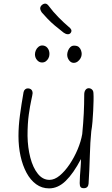

<svg xmlns="http://www.w3.org/2000/svg" viewBox="-20 -1029 621 1060"><path d="M251 11Q211 11 179.5 -12Q148 -35 126.5 -75Q105 -115 93.5 -167Q82 -219 82 -278Q82 -332 90 -392Q98 -452 110 -520Q112 -530 118.5 -535.5Q125 -541 133 -541Q146 -541 153 -534Q160 -527 160 -514Q159 -504 152.5 -475Q146 -446 139 -397Q132 -348 132 -279Q133 -214 147.5 -158.5Q162 -103 189 -69.5Q216 -36 253 -36Q281 -36 309.5 -59.5Q338 -83 364 -121.5Q390 -160 408.5 -204Q427 -248 434 -289Q440 -352 442.5 -403Q445 -454 445 -507Q445 -523 452 -532.5Q459 -542 470 -542Q477 -542 483 -538.5Q489 -535 492.5 -529Q496 -523 496 -513Q497 -499 496.5 -473Q496 -447 494.5 -416.5Q493 -386 490.5 -356.5Q488 -327 484 -305Q478 -246 476 -170Q474 -94 469 -15Q468 -3 461.5 3.5Q455 10 443 10Q429 10 424.5 3Q420 -4 420 -18Q420 -35 421.5 -58Q423 -81 425 -105.5Q427 -130 427 -151Q406 -111 385 -81Q364 -51 343 -30.5Q322 -10 299 0.5Q276 11 251 11ZM212 -684Q196 -684 184.5 -697.5Q173 -711 173 -729Q173 -740 178 -751.5Q183 -763 192.5 -770.5Q202 -778 213 -778Q231 -778 242 -764.5Q253 -751 253 -731Q253 -718 247.5 -707.5Q242 -697 233 -690.5Q224 -684 212 -684ZM387 -682Q372 -682 361.5 -696Q351 -710 351 -727Q351 -737 355.5 -749Q360 -761 368.5 -769Q377 -777 389 -777Q407 -777 415.5 -769Q424 -761 427.5 -750.5Q431 -740 431 -731Q431 -719 425 -708Q419 -697 409 -689.5Q399 -682 387 -682ZM331 -849Q304 -870 282 -888.5Q260 -907 243 -925Q226 -943 211 -960Q201 -975 202 -984.5Q203 -994 211 -1001Q220 -1009 230 -1009Q240 -1009 250 -995Q272 -965 302.5 -934Q333 -903 358 -882Q369 -874 373 -865.5Q377 -857 370 -847Q363 -839 352.5 -840Q342 -841 331 -849Z"/></svg>

Font: Playpen Sans ExtraLight
Style: Regular
Weight: 250
Designer: Laura Meseguer, Veronika Burian, José Scaglione
Foundry: TypeTogether
Version: Version 1.001